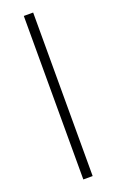

<svg xmlns="http://www.w3.org/2000/svg" viewBox="-145 -773 492 811"><g transform="rotate(-20 101.0 -367.5)"><path d="M122 0V-735H80V0Z"/></g></svg>

Font: Vela Sans ExtLt
Style: Regular
Weight: 200
Designer: Principal design: Mikhail Sharanda - project Manrope.
Design modification: Ravid Balaliev
Foundry: Mikhail Sharanda
Version: Version 1.001